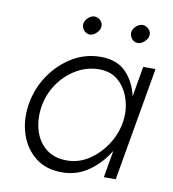

<svg xmlns="http://www.w3.org/2000/svg" viewBox="-74 -689 689 765"><g transform="rotate(10 270.5 -307.0)"><path d="M49 -230Q40 -166 58.5 -111.5Q77 -57 119.5 -23.5Q162 10 226 10Q287 10 335 -24Q383 -58 414 -110L395 0H443L523 -460H473L452 -337Q440 -393 404 -431Q368 -469 304 -470Q240 -471 186 -438.5Q132 -406 95.5 -351.5Q59 -297 49 -230ZM101 -230Q109 -284 138.5 -327Q168 -370 212 -395.5Q256 -421 307 -420Q353 -419 383 -391Q413 -363 426 -320Q439 -277 432 -230Q424 -180 395.5 -136.5Q367 -93 326 -66.5Q285 -40 238 -40Q187 -40 154 -66Q121 -92 107.5 -135.5Q94 -179 101 -230ZM402 -588Q401 -574 410 -562.5Q419 -551 433 -550Q447 -549 461 -561.5Q475 -574 476 -587Q478 -601 468 -612Q458 -623 444 -624Q430 -625 417 -613.5Q404 -602 402 -588ZM208 -588Q207 -574 216 -562.5Q225 -551 239 -550Q253 -549 266.5 -561.5Q280 -574 281 -587Q283 -601 273.5 -612Q264 -623 250 -624Q236 -625 223 -613.5Q210 -602 208 -588Z"/></g></svg>

Font: Jost* 300 Light Italic
Style: Italic
Weight: 300
Italic angle: -10°
Version: Version 3.200; ttfautohint (v0.97) -l 8 -r 50 -G 200 -x 14 -